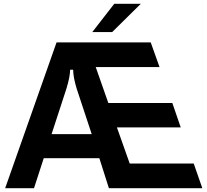

<svg xmlns="http://www.w3.org/2000/svg" viewBox="-20 -985 1086 1005"><path d="M158 0H7L276 -763H769L815 -634H481L547 -446H882L926 -318H592L659 -129H994L1039 0H550L500 -157H209ZM250 -283H460L381 -522Q363 -582 363 -620H347Q347 -585 328 -522ZM567 -817H463L578 -965H717Z"/></svg>

Font: Open Sauce Sans
Style: Bold
Weight: 700
Designer: Alfredo Marco Pradil
Foundry: Creative Sauce Fz LLC
Version: Version 1.477